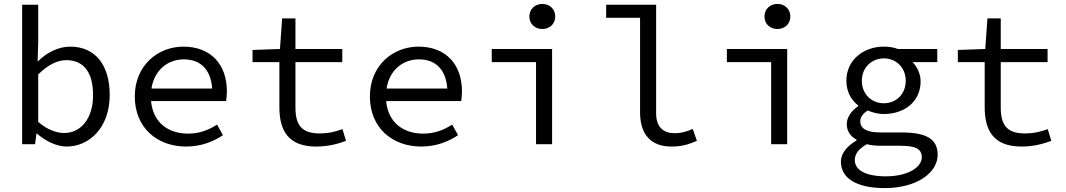

<svg xmlns="http://www.w3.org/2000/svg" viewBox="-20 -736 5440 980"><path d="M320 12C436 12 540 -85 540 -251C540 -401 469 -498 338 -498C281 -498 219 -469 175 -424H172L175 -518V-712H93V0H159L166 -54H169C215 -13 273 12 320 12ZM307 -57C272 -57 221 -73 175 -114V-356C225 -406 275 -429 318 -429C415 -429 455 -357 455 -250C455 -130 392 -57 307 -57Z M930 12C1008 12 1070 -14 1118 -46L1088 -100C1044 -72 998 -54 940 -54C839 -54 761 -110 751 -220H1134C1136 -233 1138 -251 1138 -270C1138 -407 1056 -498 916 -498C786 -498 668 -402 668 -244C668 -82 784 12 930 12ZM918 -433C1001 -433 1056 -384 1063 -284H753C768 -380 838 -433 918 -433Z M1594 12C1655 12 1702 -1 1746 -17L1728 -77C1693 -64 1657 -55 1611 -55C1517 -55 1488 -101 1488 -188V-419H1727V-486H1488V-642H1420L1409 -486L1269 -481V-419H1406V-189C1406 -69 1452 12 1594 12Z M2130 12C2208 12 2270 -14 2318 -46L2288 -100C2244 -72 2198 -54 2140 -54C2039 -54 1961 -110 1951 -220H2334C2336 -233 2338 -251 2338 -270C2338 -407 2256 -498 2116 -498C1986 -498 1868 -402 1868 -244C1868 -82 1984 12 2130 12ZM2118 -433C2201 -433 2256 -384 2263 -284H1953C1968 -380 2038 -433 2118 -433Z M2716 0H2798V-486H2490V-419H2716ZM2748 -588C2785 -588 2814 -613 2814 -652C2814 -690 2785 -716 2748 -716C2711 -716 2682 -690 2682 -652C2682 -613 2711 -588 2748 -588Z M3407 12C3460 12 3492 2 3537 -17L3516 -78C3483 -63 3453 -56 3425 -56C3367 -56 3329 -86 3329 -157V-712H3074V-645H3247V-163C3247 -48 3304 12 3407 12Z M3916 0H3998V-486H3690V-419H3916ZM3948 -588C3985 -588 4014 -613 4014 -652C4014 -690 3985 -716 3948 -716C3911 -716 3882 -690 3882 -652C3882 -613 3911 -588 3948 -588Z M4496 224C4661 224 4766 145 4766 54C4766 -28 4706 -60 4581 -60H4472C4408 -60 4371 -78 4371 -116C4371 -139 4385 -157 4409 -172C4436 -160 4466 -154 4491 -154C4596 -154 4679 -217 4679 -321C4679 -360 4660 -396 4638 -419H4764V-486H4563C4542 -494 4519 -498 4491 -498C4388 -498 4300 -430 4300 -324C4300 -266 4327 -223 4360 -198V-194C4323 -169 4302 -134 4302 -103C4302 -62 4326 -37 4352 -23V-19C4300 11 4272 50 4272 89C4272 175 4354 224 4496 224ZM4491 -209C4430 -209 4379 -254 4379 -324C4379 -392 4430 -438 4491 -438C4553 -438 4603 -392 4603 -324C4603 -254 4553 -209 4491 -209ZM4502 164C4398 164 4343 132 4343 81C4343 53 4359 25 4405 0C4426 6 4451 8 4479 8H4574C4648 8 4685 21 4685 67C4685 117 4615 164 4502 164Z M5194 12C5255 12 5302 -1 5346 -17L5328 -77C5293 -64 5257 -55 5211 -55C5117 -55 5088 -101 5088 -188V-419H5327V-486H5088V-642H5020L5009 -486L4869 -481V-419H5006V-189C5006 -69 5052 12 5194 12Z"/></svg>

Font: Hasklig
Style: Regular
Weight: 400
Monospace: yes
Designer: Paul D. Hunt, Teo Tuominen
Foundry: Adobe Systems Incorporated
Version: Version 2.030;PS 1.0;hotconv 16.6.51;makeotf.lib2.5.65220